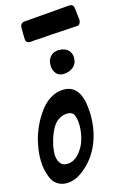

<svg xmlns="http://www.w3.org/2000/svg" viewBox="-170 -1155 788 1227"><g transform="rotate(-15 224.0 -541.5)"><path d="M151 -930 121 -927Q91 -927 90 -953V-955Q89 -965 89 -985V-1028Q89 -1060 117 -1063L422 -1088Q448 -1088 451 -1061Q457 -1007 460 -981Q458 -951 436 -948L322 -941Q254 -938 219 -934Q206 -933 183.5 -931.5Q161 -930 151 -930ZM271 -674Q240 -674 223 -696Q206 -718 206 -750Q206 -786 227 -808Q248 -830 282 -830Q322 -830 343 -809Q364 -788 364 -758Q364 -719 337 -696.5Q310 -674 271 -674ZM369 -421Q372 -398 372 -375Q372 -220 293 -110Q256 -61 209 -28Q162 5 111 5Q76 5 50.5 -12.5Q25 -30 12.5 -59.5Q0 -89 -6 -119Q-12 -149 -12 -182Q-12 -217 -8 -245V-244Q0 -301 14 -343Q28 -385 49 -424.5Q70 -464 98.5 -499.5Q127 -535 165.5 -556.5Q204 -578 246 -578Q305 -578 335 -534Q365 -490 369 -421ZM144 -113Q190 -113 224 -151Q258 -189 272 -236.5Q286 -284 286 -330Q286 -365 279 -384L280 -383Q276 -396 272 -404Q268 -412 257.5 -418Q247 -424 231 -424Q204 -424 181 -411.5Q158 -399 144 -381.5Q130 -364 118 -337Q106 -310 100.5 -290.5Q95 -271 89 -246Q84 -214 84 -193Q84 -161 99 -137Q114 -113 144 -113Z"/></g></svg>

Font: Bangerz Fix
Style: Regular
Weight: 400
Designer: vernon adams
Foundry: Vernon Adams
Version: Version 2.10;December 28, 2023;FontCreator 13.0.0.2683 64-bi